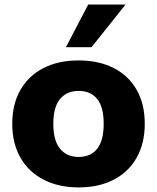

<svg xmlns="http://www.w3.org/2000/svg" viewBox="-20 -817 695 849"><path d="M34.2 -269.5Q34.2 -356.4 70.3 -419.4Q106.4 -482.4 172.4 -516.1Q238.3 -549.8 328.1 -549.8Q417 -549.8 482.9 -516.1Q548.8 -482.4 584.5 -419.4Q620.1 -356.4 620.1 -269.5Q620.1 -183.6 584.5 -120.1Q548.8 -56.6 482.9 -22.5Q417 11.7 328.1 11.7Q239.3 11.7 172.9 -22.5Q106.4 -56.6 70.3 -120.1Q34.2 -183.6 34.2 -269.5ZM328.1 -123Q380.9 -123 409.7 -159.2Q438.5 -195.3 438.5 -269.5Q438.5 -343.8 409.7 -379.4Q380.9 -415 328.1 -415Q275.4 -415 245.6 -379.4Q215.8 -343.8 215.8 -269.5Q215.8 -195.3 245.6 -159.2Q275.4 -123 328.1 -123ZM370.1 -796.9H535.2L384.8 -608.4H271.5Z"/></svg>

Font: Min Sans Black
Style: Regular
Weight: 900
Designer: Jinseong-Kim, NotoSansCJK, Nunito
Foundry: Jinseong-Kim
Version: Version 1.000